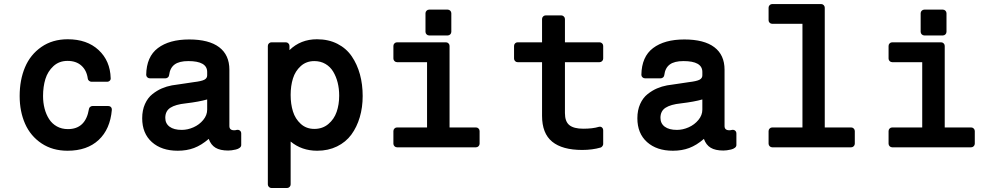

<svg xmlns="http://www.w3.org/2000/svg" viewBox="-20 -735 4981 958"><path d="M316.9 17.1Q242.2 17.1 187.3 -19.5Q132.3 -56.2 105.2 -117.4Q78.1 -178.7 78.1 -255.9Q78.1 -335.9 104.7 -399.2Q131.3 -462.4 186.5 -500.7Q241.7 -539.1 317.9 -539.1Q414.1 -539.1 471.9 -485.4Q529.8 -431.6 532.2 -345.2Q533.2 -337.9 527.8 -332.5Q522.5 -327.1 514.2 -327.1H436Q430.2 -327.1 424.3 -331.8Q418.5 -336.4 418 -342.8Q412.6 -383.8 386.2 -407.5Q359.9 -431.2 316.9 -431.2Q274.9 -431.2 246.6 -405Q218.3 -378.9 206.5 -340.8Q194.8 -302.7 194.8 -255.9Q194.8 -222.7 202.4 -193.4Q210 -164.1 224.9 -140.9Q239.7 -117.7 263.9 -104.2Q288.1 -90.8 318.8 -90.8Q407.2 -90.8 423.8 -190.9Q424.3 -197.3 429.9 -201.7Q435.5 -206.1 441.9 -206.1H520Q528.3 -206.1 533.4 -200.7Q538.6 -195.3 538.1 -187Q529.8 -90.3 472.2 -36.6Q414.6 17.1 316.9 17.1Z M689.5 -145Q689.5 -185.1 703.4 -216.1Q717.3 -247.1 740.5 -265.4Q763.7 -283.7 787.6 -293.9Q811.5 -304.2 837.9 -309.1Q845.2 -310.1 860.1 -312.3Q875 -314.5 899.4 -318.1Q923.8 -321.8 946.8 -325.2Q984.4 -329.6 999 -336.9Q1013.7 -344.2 1013.7 -358.9V-376Q1013.7 -430.2 919.4 -430.2Q874 -430.2 851.1 -413.1Q828.1 -396 823.7 -359.9Q823.2 -353.5 817.9 -348.9Q812.5 -344.2 805.7 -344.2H727.5Q720.2 -344.2 714.8 -349.4Q709.5 -354.5 709.5 -361.8Q710.9 -452.1 767.8 -495.1Q824.7 -538.1 923.8 -538.1Q1022.5 -538.1 1073.5 -499.5Q1124.5 -460.9 1124.5 -387.2V-106Q1124.5 -85 1148.4 -85Q1155.8 -85 1161.6 -86.9Q1170.9 -88.4 1177.2 -83.3Q1183.6 -78.1 1183.6 -68.8V-11.2Q1183.6 -3.4 1176 2.4Q1168.5 8.3 1157 11Q1145.5 13.7 1136 14.9Q1126.5 16.1 1118.7 16.1Q1078.6 16.1 1055.4 2.2Q1032.2 -11.7 1021.5 -42Q984.9 -10.3 948.2 3.4Q911.6 17.1 866.7 17.1Q786.1 17.1 737.8 -26.1Q689.5 -69.3 689.5 -145ZM906.7 -219.2Q856 -213.9 830.3 -197.5Q804.7 -181.2 804.7 -147Q804.7 -118.7 826.2 -102.8Q847.7 -86.9 886.7 -86.9Q916.5 -86.9 945.6 -99.9Q974.6 -112.8 994.1 -136.5Q1013.7 -160.2 1013.7 -188V-238.8Q973.1 -227.1 906.7 -219.2Z M1334.5 203.1Q1327.1 203.1 1321.8 197.8Q1316.4 192.4 1316.4 185.1V-505.9Q1316.4 -513.2 1321.8 -518.6Q1327.1 -523.9 1334.5 -523.9H1406.2Q1413.6 -523.9 1418.9 -518.6Q1424.3 -513.2 1424.3 -505.9V-484.9Q1480 -539.1 1561.5 -539.1Q1619.1 -539.1 1663.6 -516.4Q1708 -493.7 1735.1 -453.9Q1762.2 -414.1 1775.9 -364Q1789.6 -314 1789.6 -255.9Q1789.6 -199.2 1775.1 -150.1Q1760.7 -101.1 1733.2 -63.5Q1705.6 -25.9 1661.6 -4.4Q1617.7 17.1 1562.5 17.1Q1485.4 17.1 1430.2 -28.8V185.1Q1430.2 192.4 1424.8 197.8Q1419.4 203.1 1412.1 203.1ZM1548.3 -430.2Q1508.3 -430.2 1480.7 -405.3Q1453.1 -380.4 1441.7 -343.5Q1430.2 -306.6 1430.2 -261.2Q1430.2 -215.8 1441.7 -179Q1453.1 -142.1 1480.7 -116.9Q1508.3 -91.8 1548.3 -91.8Q1589.4 -91.8 1618.2 -116Q1647 -140.1 1659.7 -176.8Q1672.4 -213.4 1672.4 -257.8Q1672.4 -292.5 1664.8 -322.8Q1657.2 -353 1642.6 -377.4Q1627.9 -401.9 1603.8 -416Q1579.6 -430.2 1548.3 -430.2Z M1960.9 -424.8Q1953.6 -424.8 1948.2 -430.2Q1942.9 -435.5 1942.9 -442.9V-505.9Q1942.9 -513.2 1948.2 -518.6Q1953.6 -523.9 1960.9 -523.9H2205.1Q2212.4 -523.9 2217.8 -518.6Q2223.1 -513.2 2223.1 -505.9V-99.1H2355Q2362.3 -99.1 2367.7 -93.8Q2373 -88.4 2373 -81.1V-18.1Q2373 -10.7 2367.7 -5.4Q2362.3 0 2355 0H1960.9Q1953.6 0 1948.2 -5.4Q1942.9 -10.7 1942.9 -18.1V-81.1Q1942.9 -88.4 1948.2 -93.8Q1953.6 -99.1 1960.9 -99.1H2110.8V-424.8ZM2103 -576.2V-668.9Q2103 -676.3 2108.4 -681.6Q2113.8 -687 2121.1 -687H2213.9Q2221.2 -687 2226.6 -681.6Q2231.9 -676.3 2231.9 -668.9V-576.2Q2231.9 -568.8 2226.6 -563.5Q2221.2 -558.1 2213.9 -558.1H2121.1Q2113.8 -558.1 2108.4 -563.5Q2103 -568.8 2103 -576.2Z M2544.9 -442.9V-505.9Q2544.9 -513.2 2550 -518.6Q2555.2 -523.9 2562.5 -523.9H2684.6V-640.1Q2684.6 -647.5 2689.9 -652.8Q2695.3 -658.2 2702.6 -658.2H2780.8Q2787.6 -658.2 2793.2 -652.8Q2798.8 -647.5 2798.8 -640.1V-523.9H2971.7Q2979 -523.9 2984.4 -518.6Q2989.7 -513.2 2989.7 -505.9V-442.9Q2989.7 -435.5 2984.4 -430.2Q2979 -424.8 2971.7 -424.8H2798.8V-170.9Q2798.8 -128.4 2821 -110.6Q2843.3 -92.8 2889.6 -92.8Q2938 -92.8 2967.8 -102.1Q2977.1 -104.5 2983.4 -99.1Q2989.7 -93.8 2989.7 -84V-16.1Q2989.7 -11.2 2985.8 -5.9Q2981.9 -0.5 2977.5 1Q2936 13.2 2884.8 13.2Q2785.6 13.2 2735.1 -28.1Q2684.6 -69.3 2684.6 -157.2V-424.8H2562.5Q2555.2 -424.8 2550 -430.2Q2544.9 -435.5 2544.9 -442.9Z M3160.2 -145Q3160.2 -185.1 3174.1 -216.1Q3188 -247.1 3211.2 -265.4Q3234.4 -283.7 3258.3 -293.9Q3282.2 -304.2 3308.6 -309.1Q3315.9 -310.1 3330.8 -312.3Q3345.7 -314.5 3370.1 -318.1Q3394.5 -321.8 3417.5 -325.2Q3455.1 -329.6 3469.7 -336.9Q3484.4 -344.2 3484.4 -358.9V-376Q3484.4 -430.2 3390.1 -430.2Q3344.7 -430.2 3321.8 -413.1Q3298.8 -396 3294.4 -359.9Q3293.9 -353.5 3288.6 -348.9Q3283.2 -344.2 3276.4 -344.2H3198.2Q3190.9 -344.2 3185.5 -349.4Q3180.2 -354.5 3180.2 -361.8Q3181.6 -452.1 3238.5 -495.1Q3295.4 -538.1 3394.5 -538.1Q3493.2 -538.1 3544.2 -499.5Q3595.2 -460.9 3595.2 -387.2V-106Q3595.2 -85 3619.1 -85Q3626.5 -85 3632.3 -86.9Q3641.6 -88.4 3647.9 -83.3Q3654.3 -78.1 3654.3 -68.8V-11.2Q3654.3 -3.4 3646.7 2.4Q3639.2 8.3 3627.7 11Q3616.2 13.7 3606.7 14.9Q3597.2 16.1 3589.4 16.1Q3549.3 16.1 3526.1 2.2Q3502.9 -11.7 3492.2 -42Q3455.6 -10.3 3418.9 3.4Q3382.3 17.1 3337.4 17.1Q3256.8 17.1 3208.5 -26.1Q3160.2 -69.3 3160.2 -145ZM3377.4 -219.2Q3326.7 -213.9 3301 -197.5Q3275.4 -181.2 3275.4 -147Q3275.4 -118.7 3296.9 -102.8Q3318.4 -86.9 3357.4 -86.9Q3387.2 -86.9 3416.3 -99.9Q3445.3 -112.8 3464.8 -136.5Q3484.4 -160.2 3484.4 -188V-238.8Q3443.8 -227.1 3377.4 -219.2Z M3814.9 -18.1V-81.1Q3814.9 -88.4 3820.3 -93.8Q3825.7 -99.1 3833 -99.1H3983.9V-616.2H3833Q3825.7 -616.2 3820.3 -621.3Q3814.9 -626.5 3814.9 -633.8V-696.8Q3814.9 -704.1 3820.3 -709.5Q3825.7 -714.8 3833 -714.8H4077.1Q4084.5 -714.8 4089.8 -709.5Q4095.2 -704.1 4095.2 -696.8V-99.1H4227.1Q4234.4 -99.1 4239.7 -93.8Q4245.1 -88.4 4245.1 -81.1V-18.1Q4245.1 -10.7 4239.7 -5.4Q4234.4 0 4227.1 0H3833Q3825.7 0 3820.3 -5.4Q3814.9 -10.7 3814.9 -18.1Z M4431.6 -424.8Q4424.3 -424.8 4418.9 -430.2Q4413.6 -435.5 4413.6 -442.9V-505.9Q4413.6 -513.2 4418.9 -518.6Q4424.3 -523.9 4431.6 -523.9H4675.8Q4683.1 -523.9 4688.5 -518.6Q4693.8 -513.2 4693.8 -505.9V-99.1H4825.7Q4833 -99.1 4838.4 -93.8Q4843.8 -88.4 4843.8 -81.1V-18.1Q4843.8 -10.7 4838.4 -5.4Q4833 0 4825.7 0H4431.6Q4424.3 0 4418.9 -5.4Q4413.6 -10.7 4413.6 -18.1V-81.1Q4413.6 -88.4 4418.9 -93.8Q4424.3 -99.1 4431.6 -99.1H4581.5V-424.8ZM4573.7 -576.2V-668.9Q4573.7 -676.3 4579.1 -681.6Q4584.5 -687 4591.8 -687H4684.6Q4691.9 -687 4697.3 -681.6Q4702.6 -676.3 4702.6 -668.9V-576.2Q4702.6 -568.8 4697.3 -563.5Q4691.9 -558.1 4684.6 -558.1H4591.8Q4584.5 -558.1 4579.1 -563.5Q4573.7 -568.8 4573.7 -576.2Z"/></svg>

Font: Fragment Mono
Style: Bold
Weight: 700
Designer: Wei Huang based on Nimbus Sans by URW Studio, based on Helvetica by Max Miedinger.
Foundry: Wei Huang
Version: Version 1.011